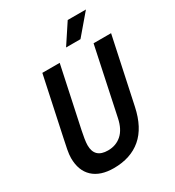

<svg xmlns="http://www.w3.org/2000/svg" viewBox="-217 -1038 1072 1178"><g transform="rotate(-30 319.0 -448.5)"><path d="M240 16Q145 16 93.5 -32Q42 -80 42 -169Q42 -192 48.5 -227Q55 -262 64 -302L151 -710H274L183 -283Q178 -260 173.5 -232Q169 -204 169 -186Q169 -96 263 -96Q320 -96 359.5 -131Q399 -166 414 -238L514 -710H638L539 -246Q511 -113 435 -48.5Q359 16 240 16ZM355 -772 448 -913H577L457 -772Z"/></g></svg>

Font: Geist Mono SemiBold
Style: Italic
Weight: 600
Italic angle: -12°
Monospace: yes
Designer: Basement.studio, Andrés Briganti, Mateo Zaragoza
Foundry: Basement.studio, Vercel, Andrés Briganti, Guido Ferreyra, Mateo Zaragoza
Version: Version 1.500; ttfautohint (v1.8.4.7-5d5b)